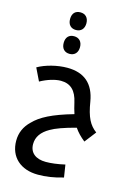

<svg xmlns="http://www.w3.org/2000/svg" viewBox="-175 -1016 1020 1430"><g transform="rotate(15 335.0 -301.0)"><path d="M261 -790C300 -790 324 -816 324 -858C324 -900 300 -926 261 -926C222 -926 198 -903 198 -858C198 -814 223 -790 261 -790ZM261 -606C300 -606 324 -632 324 -674C324 -716 300 -742 261 -742C222 -742 198 -718 198 -674C198 -630 223 -606 261 -606ZM266 324C327 324 385 316 460 294L445 198C388 211 339 217 298 217C220 217 173 179 173 113C173 57 204 14 264 -20C301 -42 365 -65 456 -89C477 -58 503 -31 537 -4L605 -92C551 -132 522 -185 503 -303C481 -436 404 -502 273 -502C196 -502 107 -479 48 -445L95 -348C149 -378 208 -396 252 -396C327 -396 371 -353 390 -266C397 -236 404 -208 413 -182C252 -136 166 -91 113 -35C68 8 45 60 45 121C45 246 132 324 266 324Z"/></g></svg>

Font: Noto Kufi Arabic SemiBold
Style: Regular
Weight: 600
Designer: Monotype Design Team, David Williams, Khaled Hosny
Foundry: Google LLC
Version: Version 2.109